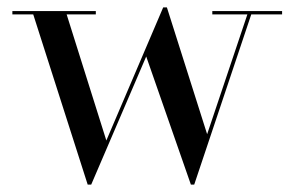

<svg xmlns="http://www.w3.org/2000/svg" viewBox="-20 -490 806 520"><path d="M268 -109.5 422 -470H432L541 -126.5L650 -451H555V-460H744V-451H660.5L506 10H497L376 -337L227 10H217.5L70 -451H13.5V-460H239.5V-451H160.5Z"/></svg>

Font: Bodoni* 24pt
Style: Regular
Weight: 400
Version: Version 2.3